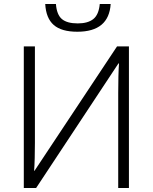

<svg xmlns="http://www.w3.org/2000/svg" viewBox="-20 -948 770 968"><path d="M100 -714H156V-228Q156 -190 155 -151Q154 -112 152 -87H154L570 -714H630V0H576V-478Q576 -521 577 -562.5Q578 -604 580 -628H577L162 0H100ZM538 -928Q529 -788 370 -788Q290 -788 251 -822Q212 -856 208 -928H262Q266 -874 292 -852Q318 -830 372 -830Q423 -830 450.5 -852Q478 -874 483 -928Z"/></svg>

Font: BC Sans Light
Style: Regular
Weight: 300
Designer: Monotype Design Team
Foundry: Monotype Imaging Inc.
Version: Version 2.000;GOOG;noto-source:20170915:90ef993387c0